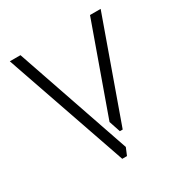

<svg xmlns="http://www.w3.org/2000/svg" viewBox="-129 -609 662 703"><g transform="rotate(-30 202.0 -257.5)"><path d="M188 0 10 -515H55L221 -31L208 0ZM231 -92 215 -140 349 -515H394L243 -92Z"/></g></svg>

Font: Stick No Bills ExtraLight
Style: Regular
Weight: 200
Designer: Kosala Senevirathne, Siva Puranthara, Lasantha Premarathna, Tharique Azeez
Foundry: mooniak
Version: Version 2.000